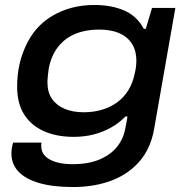

<svg xmlns="http://www.w3.org/2000/svg" viewBox="-20 -559 754 773"><path d="M274 194Q193 194 138 178Q83 162 54.5 132Q26 102 26 59Q26 50 27.5 38.5Q29 27 33 15H147Q146 20 146 23Q146 26 146 29Q146 53 161.5 69Q177 85 205.5 93.5Q234 102 272 102Q336 102 381 83Q426 64 452 31Q478 -2 485 -45Q487 -57 489.5 -68Q492 -79 493 -90H485Q460 -64 427 -45.5Q394 -27 356.5 -17.5Q319 -8 277 -8Q208 -8 156.5 -31Q105 -54 77 -98.5Q49 -143 49 -210Q49 -256 57.5 -295.5Q66 -335 81 -368Q118 -453 192 -496Q266 -539 360 -539Q428 -539 479.5 -517Q531 -495 559 -443H567L592 -527H686L600 -37Q586 40 541 91.5Q496 143 427.5 168.5Q359 194 274 194ZM317 -107Q356 -107 390 -117Q424 -127 451 -146.5Q478 -166 496.5 -195.5Q515 -225 523 -266Q526 -278 527 -286.5Q528 -295 528.5 -301.5Q529 -308 529 -313Q529 -356 510.5 -384Q492 -412 459 -426Q426 -440 378 -440Q326 -440 284 -423Q242 -406 214 -370.5Q186 -335 176 -282Q174 -267 173 -257Q172 -247 171.5 -240Q171 -233 171 -227Q171 -188 189 -161.5Q207 -135 240 -121Q273 -107 317 -107Z"/></svg>

Font: Archivo Expanded Medium
Style: Italic
Weight: 500
Width: 7
Italic angle: -10°
Designer: Hector Gatti
Foundry: Omnibus-Type
Version: Version 2.001